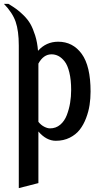

<svg xmlns="http://www.w3.org/2000/svg" viewBox="-51 -720 543 990"><path d="M45.9 250V-484.9Q45.9 -560.5 29.8 -607.4Q13.7 -654.3 -30.8 -700.2H-7.8Q17.1 -685.1 33.4 -673.3Q49.8 -661.6 71.3 -640.4Q92.8 -619.1 106 -595.9Q119.1 -572.8 130.4 -537.1Q141.6 -501.5 145 -458Q187 -504.9 249 -504.9Q324.7 -504.9 370.4 -442.1Q416 -379.4 416 -248Q416 -212.4 410.9 -178.7Q405.8 -145 392.8 -110.8Q379.9 -76.7 360.1 -51.3Q340.3 -25.9 308.6 -10Q276.9 5.9 236.8 5.9Q188 5.9 147 -42V224.1ZM214.8 -439.9Q172.9 -439.9 147 -392.1V-91.8Q160.2 -75.2 176.8 -66.7Q193.4 -58.1 207 -58.1Q237.3 -58.1 259.5 -76.9Q281.7 -95.7 293.5 -126.5Q305.2 -157.2 310.5 -189.5Q315.9 -221.7 315.9 -255.9Q315.9 -308.1 306.6 -346.2Q297.4 -384.3 282 -403.6Q266.6 -422.9 250 -431.4Q233.4 -439.9 214.8 -439.9Z"/></svg>

Font: Lobster Two
Style: Regular
Weight: 400
Designer: Pablo Impallari
Foundry: Pablo Impallari. www.impallari.com
Version: Version 1.006